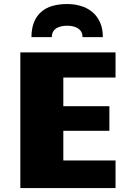

<svg xmlns="http://www.w3.org/2000/svg" viewBox="-20 -957 684 977"><path d="M83.5 -690.4H567.9V-562.5H302.2V-416.5H536.6V-291.5H302.2V-140.6H567.9V0H83.5ZM399.9 -768.1Q399.9 -784.7 393.1 -795.9Q386.2 -807.1 375.2 -813.7Q364.3 -820.3 350.3 -823.2Q336.4 -826.2 321.8 -826.2Q307.1 -826.2 293 -823.2Q278.8 -820.3 267.8 -813.7Q256.8 -807.1 250.2 -795.9Q243.7 -784.7 243.7 -768.1H140.1Q140.1 -812.5 153.3 -844.5Q166.5 -876.5 190.2 -897Q213.9 -917.5 247.3 -927Q280.8 -936.5 321.8 -936.5Q357.4 -936.5 390.4 -927Q423.3 -917.5 448.5 -897Q473.6 -876.5 488.5 -844.5Q503.4 -812.5 503.4 -768.1Z"/></svg>

Font: Candal
Style: Regular
Weight: 400
Designer: vernon adams
Foundry: vernon adams
Version: Version 1.000